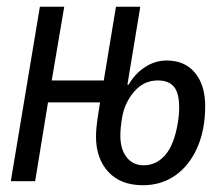

<svg xmlns="http://www.w3.org/2000/svg" viewBox="-20 -536 640 568"><path d="M264 -132Q264 -156 270 -195L276 -233H122L84 0H12L98 -516H170L133 -298H287L323 -516H395L357 -286H361Q379 -318 409 -337.5Q439 -357 473 -357Q527 -357 557 -320.5Q587 -284 587 -222Q587 -152 563.5 -99Q540 -46 498.5 -17Q457 12 403 12Q337 12 300.5 -27.5Q264 -67 264 -132ZM506 -172Q510 -196 510 -218Q510 -261 494.5 -279.5Q479 -298 447 -298Q405 -298 376.5 -264.5Q348 -231 341 -187Q336 -157 336 -135Q336 -95 354.5 -71Q373 -47 405 -47Q442 -47 468.5 -77Q495 -107 506 -172Z"/></svg>

Font: iA Writer Mono V
Style: Regular
Weight: 400
Italic angle: -9.5°
Designer: Mike Abbink, Paul van der Laan, Pieter van Rosmalen
Foundry: Bold Monday
Version: Version 2.000